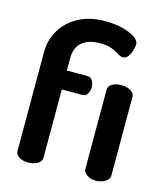

<svg xmlns="http://www.w3.org/2000/svg" viewBox="-112 -837 790 922"><g transform="rotate(15 283.0 -376.0)"><path d="M114 0Q87 0 69 -11.5Q51 -23 51 -40V-533Q51 -592 80.5 -642Q110 -692 165.5 -722Q221 -752 298 -752Q340 -752 379.5 -743Q419 -734 444 -718Q469 -702 469 -681Q469 -673 464 -654.5Q459 -636 449 -621Q439 -606 423 -606Q411 -606 397.5 -615Q384 -624 361.5 -633.5Q339 -643 299 -643Q271 -643 249 -636Q227 -629 211.5 -616Q196 -603 188 -583.5Q180 -564 180 -538V-475H282Q299 -475 307.5 -460.5Q316 -446 316 -428Q316 -410 307.5 -395.5Q299 -381 282 -381H180V-40Q180 -23 160.5 -11.5Q141 0 114 0ZM451 0Q423 0 405.5 -13Q388 -26 388 -41V-435Q388 -453 405.5 -464Q423 -475 451 -475Q478 -475 497.5 -464Q517 -453 517 -435V-41Q517 -26 497.5 -13Q478 0 451 0Z"/></g></svg>

Font: Dosis
Style: Bold
Weight: 700
Designer: EdgarTolentino, PabloImpallari, IginoMarini
Foundry: EdgarTolentino, PabloImpallari, IginoMarini
Version: Version 3.001; ttfautohint (v1.8.2)